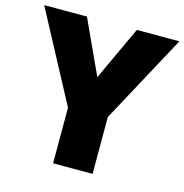

<svg xmlns="http://www.w3.org/2000/svg" viewBox="-106 -812 875 911"><g transform="rotate(15 332.0 -357.0)"><path d="M332 -449 455 -714H664L429 -279V0H235V-273L0 -714H210Z"/></g></svg>

Font: Noto Sans Armenian Black
Style: Regular
Weight: 900
Version: Version 2.007